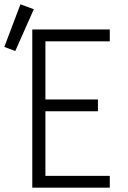

<svg xmlns="http://www.w3.org/2000/svg" viewBox="-76 -872 596 892"><path d="M74 0V-735H434V-680H135V-410H379V-355H135V-55H434V0ZM-5 -635 -56 -654 19 -852 81 -829Z"/></svg>

Font: Iosevka Term Light
Style: Regular
Weight: 300
Monospace: yes
Designer: Belleve Invis
Foundry: Belleve Invis
Version: Version 9.0.1; ttfautohint (v1.8.3)